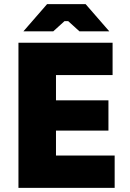

<svg xmlns="http://www.w3.org/2000/svg" viewBox="-20 -906 625 926"><path d="M93 -755H237L291 -804H309L363 -755H507L393 -886H207ZM69 0H533V-156H250V-276H503V-422H250V-544H523V-700H69Z"/></svg>

Font: Fixel Display ExtraBold
Style: Regular
Weight: 800
Designer: AlfaBravo + MacPaw
Foundry: Kyrylo Tkachov, Marchela Mozhyna, Serhii Makarenko, Maria Weinstein, Zakhar Kryvoshyya
Version: Version 1.211